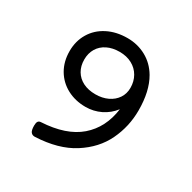

<svg xmlns="http://www.w3.org/2000/svg" viewBox="-137 -727 875 875"><g transform="rotate(30 300.0 -289.5)"><path d="M463.9 -495.1Q501.5 -430.7 501.5 -329.6Q501.5 -245.1 465.6 -169.9Q429.7 -94.7 351.3 -44.7Q272.9 5.4 151.9 10.7Q138.7 11.2 131.1 2Q123.5 -7.3 123.5 -32.2Q123.5 -47.4 128.2 -54Q132.8 -60.5 141.6 -61Q271.5 -67.9 341.3 -128.2Q411.1 -188.5 424.8 -292Q399.4 -258.8 362.3 -240.7Q325.2 -222.7 283.2 -222.7Q229.5 -222.7 186.3 -245.6Q143.1 -268.6 118.4 -310.5Q93.8 -352.5 93.8 -407.2Q93.8 -460 118.7 -501.7Q143.6 -543.5 189.2 -566.9Q234.9 -590.3 293.9 -590.3Q347.2 -590.3 391.8 -565.9Q436.5 -541.5 463.9 -495.1ZM170.9 -407.2Q170.9 -373.5 185.8 -348.1Q200.7 -322.8 228.3 -308.8Q255.9 -294.9 293.9 -294.9Q329.6 -294.9 357.9 -308.3Q386.2 -321.8 402.1 -345.5Q418 -369.1 418 -399.9Q418 -434.1 402.6 -460.9Q387.2 -487.8 359.1 -502.9Q331.1 -518.1 293.9 -518.1Q256.8 -518.1 229 -504.4Q201.2 -490.7 186 -465.6Q170.9 -440.4 170.9 -407.2Z"/></g></svg>

Font: Courier Prime
Style: Regular
Weight: 400
Designer: Alan Dague-Greene, Quote-Unquote Apps
Foundry: Quote-Unquote Apps
Version: Version 3.018